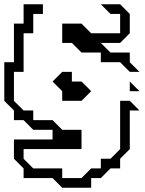

<svg xmlns="http://www.w3.org/2000/svg" viewBox="-20 -695 676 895"><path d="M585 -270V-315L630 -270ZM45 45V-45H225V-90H135L90 -135H45V-180L0 -225V-405H45V-585H90V-675H180V-630H135V-540H90V-360H45V-225L90 -180H135V-135H225L270 -90H360V0H90V45L135 90H270V135H360L405 90H450V45H495L540 0V-225H585L630 -180H585V0L540 45V90H495L450 135H405V180H270L225 135H90V90ZM270 -495V-585H360L405 -540H540V-630H495L450 -675H540L585 -630V-540L540 -495H450L495 -450H585V-405L630 -360H585L540 -405H450V-450H360L315 -495ZM270 -225V-270L225 -315L270 -360H315V-315H360L405 -270L360 -225Z"/></svg>

Font: Rubik Iso
Style: Regular
Weight: 400
Designer: Hubert and Fischer, NaN
Foundry: Hubert and Fischer, NaN
Version: Version 2.200